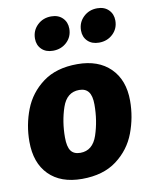

<svg xmlns="http://www.w3.org/2000/svg" viewBox="-91 -876 754 961"><g transform="rotate(-10 286.5 -395.0)"><path d="M20 -210Q20 -295 50 -372.5Q80 -450 148 -500.5Q216 -551 323 -551Q430 -551 491 -490.5Q552 -430 552 -325Q552 -241 522.5 -162.5Q493 -84 424.5 -32.5Q356 19 248 19Q140 19 80 -41.5Q20 -102 20 -210ZM373 -337Q373 -381 357.5 -401.5Q342 -422 310 -422Q247 -422 223 -351.5Q199 -281 199 -200Q199 -153 214 -132Q229 -111 262 -111Q325 -111 349 -183Q373 -255 373 -337ZM137 -713Q137 -754 165.5 -781.5Q194 -809 236 -809Q272 -809 293.5 -787.5Q315 -766 315 -733Q315 -692 286.5 -665Q258 -638 216 -638Q180 -638 158.5 -659Q137 -680 137 -713ZM371 -713Q371 -754 399.5 -781.5Q428 -809 470 -809Q506 -809 527.5 -787.5Q549 -766 549 -733Q549 -692 520.5 -665Q492 -638 450 -638Q414 -638 392.5 -659Q371 -680 371 -713Z"/></g></svg>

Font: Trujillo ExtraBold
Style: Italic
Weight: 800
Italic angle: -8°
Designer: Fira Sans original fonts by bBox Type GmbH, Carrois Corporate GbR, & Edenspiekermann AG / Changes by Cristiano Sobral
Foundry: Fira Sans original fonts by bBox Type GmbH, Carrois Corporate GbR, & Edenspiekermann AG / Changes by Cristiano Sobral
Version: Version 4.301;July 28, 2020;FontCreator 13.0.0.2655 64-bit